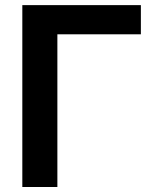

<svg xmlns="http://www.w3.org/2000/svg" viewBox="-20 -748 622 768"><path d="M543.5 -727.5V-610.8H209.5V0H69.3V-727.5Z"/></svg>

Font: Inter
Style: 650
Weight: 650
Designer: Rasmus Andersson
Foundry: rsms
Version: Version 4.001;git-66647c0bb